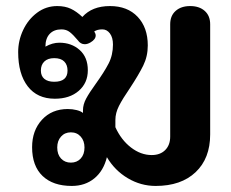

<svg xmlns="http://www.w3.org/2000/svg" viewBox="-20 -604 764 634"><path d="M86 -118Q86 -173 118.5 -208.5Q151 -244 204 -244Q219 -244 233 -240.5Q247 -237 254 -231V-240Q254 -259 264.5 -278.5Q275 -298 296 -327Q324 -366 338.5 -394Q353 -422 353 -457Q353 -480 343 -493.5Q333 -507 318 -507Q301 -507 291 -500L294 -495Q296 -491 296 -487Q296 -474 279 -464Q269 -458 260 -458Q246 -458 237 -471Q222 -489 210.5 -498Q199 -507 183 -507Q158 -507 144 -492Q130 -477 130 -450Q153 -463 176 -463Q216 -463 243 -439Q270 -415 270 -372Q270 -330 240 -304Q210 -278 161 -278Q103 -278 71.5 -319Q40 -360 40 -432Q40 -470 56.5 -505Q73 -540 102.5 -562Q132 -584 169 -584Q195 -584 214 -575Q233 -566 252 -548Q284 -584 343 -584Q401 -584 434.5 -548.5Q468 -513 468 -454Q468 -418 453 -387.5Q438 -357 409 -313Q385 -278 373 -254.5Q361 -231 361 -208V-184Q380 -142 412.5 -117Q445 -92 481 -92Q509 -92 525.5 -108.5Q542 -125 542 -153V-524Q542 -552 560 -568Q578 -584 608 -584Q638 -584 656 -568Q674 -552 674 -524V-160Q674 -81 626 -35.5Q578 10 494 10Q445 10 402 -15.5Q359 -41 333 -85Q322 -40 291.5 -15Q261 10 217 10Q155 10 120.5 -23Q86 -56 86 -118ZM203 -371Q203 -390 192 -401Q181 -412 159 -412Q138 -412 126.5 -401Q115 -390 115 -371Q115 -353 126.5 -343.5Q138 -334 159 -334Q203 -334 203 -371ZM259 -117Q259 -139 246.5 -153Q234 -167 214 -167Q194 -167 181.5 -153Q169 -139 169 -117Q169 -94 181.5 -80.5Q194 -67 214 -67Q234 -67 246.5 -80.5Q259 -94 259 -117Z"/></svg>

Font: Kodchasan
Style: Bold
Weight: 700
Designer: Katatrad Aksorn Co.,Ltd.
Foundry: Cadson Demak Co.,Ltd.
Version: Version 1.000; ttfautohint (v1.6)